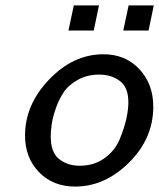

<svg xmlns="http://www.w3.org/2000/svg" viewBox="-20 -687 593 715"><path d="M73.2 -182.1Q73.2 -297.4 163.1 -391.1Q252.9 -484.9 365.2 -484.9Q447.3 -484.9 499 -429.4Q550.8 -374 550.8 -290Q550.8 -170.9 460.4 -81.5Q370.1 7.8 259.8 7.8Q176.8 7.8 125 -46.1Q73.2 -100.1 73.2 -182.1ZM168.9 -178.2Q168.9 -119.1 200.4 -94.5Q231.9 -69.8 276.9 -69.8Q330.1 -69.8 369.1 -97.9Q408.2 -126 425.5 -168Q442.9 -210 450.4 -244.4Q458 -278.8 458 -306.2Q458 -362.3 426 -385.7Q394 -409.2 349.1 -409.2Q305.2 -409.2 270.5 -390.1Q235.8 -371.1 217.5 -344Q199.2 -316.9 187.5 -282.5Q175.8 -248 172.4 -223.1Q168.9 -198.2 168.9 -178.2ZM234.9 -573.2 254.9 -667H348.6L329.1 -573.2ZM439 -573.2 459 -667H552.7L533.2 -573.2Z"/></svg>

Font: CMU Bright
Style: SemiBoldOblique
Weight: 600
Italic angle: -12°
Version: Version 0.7.0